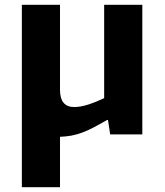

<svg xmlns="http://www.w3.org/2000/svg" viewBox="-20 -560 688 800"><path d="M71 -540H230V-186Q230 -114 289 -114Q315 -114 346.5 -124Q378 -134 414 -151V-540H573V0H439L430 -60H426Q393 -41 368 -28Q343 -15 321 -7Q299 1 277.5 5Q256 9 230 10V220H71Z"/></svg>

Font: Encode Sans Narrow
Style: Bold
Weight: 700
Designer: Pablo Impallari, Andres Torresi
Foundry: Pablo Impallari, Andres Torresi
Version: Version 1.000; ttfautohint (v1.00) -l 8 -r 50 -G 200 -x 14 -